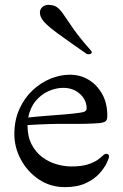

<svg xmlns="http://www.w3.org/2000/svg" viewBox="-20 -756 506 789"><path d="M387 -250Q335 -246 262 -247Q189 -248 93 -242Q93 -195 110 -162.5Q127 -130 154 -110Q181 -90 212.5 -81Q244 -72 273 -72Q314 -72 339.5 -80Q365 -88 379.5 -98Q394 -108 402 -116Q410 -124 417 -124Q428 -124 428 -112Q428 -106 418.5 -86Q409 -66 388.5 -43Q368 -20 333 -3.5Q298 13 247 13Q187 13 140 -18.5Q93 -50 66 -100Q39 -150 39 -205Q39 -262 59.5 -307.5Q80 -353 113.5 -384.5Q147 -416 187 -432.5Q227 -449 267 -449Q310 -449 344.5 -428Q379 -407 400 -369.5Q421 -332 421 -280Q421 -264 414 -258Q407 -252 387 -250ZM240 -395Q210 -395 179.5 -381.5Q149 -368 126.5 -341Q104 -314 96 -273Q131 -277 171 -280Q211 -283 247 -286Q283 -289 303 -292Q321 -294 328.5 -298Q336 -302 336 -311Q336 -345 308.5 -370Q281 -395 240 -395ZM334 -536Q259 -588 218 -618Q177 -648 160.5 -667Q144 -686 144 -704Q144 -718 154 -727Q164 -736 179 -736Q202 -736 215.5 -725.5Q229 -715 243.5 -693Q258 -671 283 -635.5Q308 -600 353 -549Q357 -545 357 -542Q357 -533 344 -533Q339 -533 334 -536Z"/></svg>

Font: Sedan SC
Style: Regular
Weight: 400
Designer: Sebastian Salazar
Foundry: Sebastian Salazar
Version: Version 1.100; ttfautohint (v1.8.4.7-5d5b)